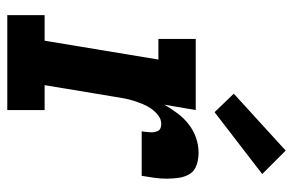

<svg xmlns="http://www.w3.org/2000/svg" viewBox="-162 -662 823 540"><g transform="rotate(90 250.0 -391.5)"><path d="M22 0V-105H94L147 -425H89V-530H289L274 -442Q285 -461 298.5 -479Q312 -497 329.5 -510.5Q347 -524 367.5 -531Q388 -538 409 -538Q427 -538 443.5 -532.5Q460 -527 468.5 -513.5Q477 -500 479.5 -483Q482 -466 482 -448.5Q482 -431 479.5 -413Q477 -395 474 -378H349Q350 -384 350.5 -390Q351 -396 351.5 -402Q352 -408 351 -413.5Q350 -419 347.5 -424Q345 -429 339.5 -431Q334 -433 328 -433Q315 -433 304 -424.5Q293 -416 285 -404.5Q277 -393 272 -380.5Q267 -368 263 -355.5Q259 -343 256.5 -330Q254 -317 252 -304L219 -105H289V0ZM295 -583 243 -637 403 -783 469 -717Z"/></g></svg>

Font: Iosevka Slab Extrabold Oblique
Style: Regular
Weight: 800
Italic angle: -9°
Monospace: yes
Designer: Belleve Invis
Foundry: Belleve Invis
Version: Version 11.1.1; ttfautohint (v1.8.3)